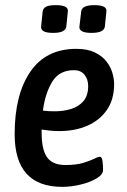

<svg xmlns="http://www.w3.org/2000/svg" viewBox="-20 -720 494 747"><path d="M222 7Q37 7 37 -198Q37 -352 98 -441Q159 -530 277 -530Q320 -530 349 -516Q378 -502 394.5 -480.5Q411 -459 417.5 -435.5Q424 -412 424 -393Q424 -333 396 -292.5Q368 -252 320 -231Q272 -210 211 -210Q189 -210 172.5 -212Q156 -214 142 -216Q142 -210 142 -204Q142 -137 163.5 -107.5Q185 -78 234 -78Q276 -78 303 -86Q330 -94 345.5 -102Q361 -110 369 -110Q377 -110 379 -91.5Q381 -73 381 -59Q381 -41 356 -26Q331 -11 294 -2Q257 7 222 7ZM194 -287Q227 -287 256.5 -296Q286 -305 304.5 -326.5Q323 -348 323 -385Q323 -412 308.5 -429.5Q294 -447 268 -447Q211 -447 183.5 -402.5Q156 -358 147 -290Q159 -288 170.5 -287.5Q182 -287 194 -287ZM336 -592Q286 -592 289 -617L296 -676Q299 -700 347 -700Q397 -700 394 -676L388 -617Q385 -592 336 -592ZM187 -592Q137 -592 140 -617L146 -676Q148 -688 159.5 -694Q171 -700 197 -700Q247 -700 244 -676L238 -617Q235 -592 187 -592Z"/></svg>

Font: Asap Condensed Condensed Medium
Style: Italic
Weight: 500
Width: 3
Italic angle: -6°
Designer: Pablo Cosgaya
Foundry: Omnibus-Type
Version: Version 3.001; ttfautohint (v1.8.4.7-5d5b)